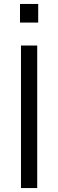

<svg xmlns="http://www.w3.org/2000/svg" viewBox="-20 -950 294 970"><path d="M86 0V-720H168V0ZM81 -836V-930H173V-836Z"/></svg>

Font: Instrument Sans
Style: Regular
Weight: 400
Designer: Rodrigo Fuenzalida
Foundry: fragTYPE
Version: Version 1.000;gftools[0.9.28]